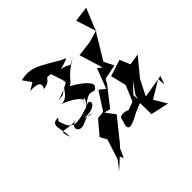

<svg xmlns="http://www.w3.org/2000/svg" viewBox="-217 -872 1143 1143"><g transform="rotate(-45 355.0 -300.5)"><path d="M149 -622C149 -622 186 -654 98 -598C131 -601 195 -602 165 -549C257 -564 183 -605 289 -574C346 -607 358 -634 256 -585C304 -441 291 -508 220 -445C180 -442 135 -421 253 -467C244 -457 211 -394 161 -418C229 -395 319 -342 271 -320C321 -383 286 -297 259 -293C131 -250 114 -272 90 -353C100 -363 115 -381 103 -369C28 -373 78 -297 74 -238C41 -329 79 -272 167 -285C102 -269 134 -202 197 -239C260 -268 298 -225 208 -256C340 -250 320 -333 272 -297C361 -379 356 -302 389 -344C406 -363 374 -403 285 -453C325 -471 303 -491 424 -565C346 -520 402 -548 320 -561C405 -588 397 -581 358 -599C267 -655 268 -649 281 -643C181 -706 138 -682 108 -680ZM691 -62 710 -114 562 -89 613 -189 705 -300 633 -289 606 -354 502 -321 526 -222 484 -123 435 -105C345 -136 369 -72 362 -81C337 -14 372 -16 447 -60L525 -92L510 -100L512 9L626 34L579 -45L688 -111ZM586 -225 525 -139 518 -109 516 -147 627 -266ZM210 77 235 22 255 0 365 -137 320 -196 359 -186 453 -306 468 -333 561 -352 530 -414C568 -475 604 -537 641 -599L619 -555L685 -714L588 -701L629 -576L555 -554L457 -542L503 -393L476 -414L428 -288L391 -317L318 -204L270 -199L197 -113L220 -70L179 57L136 113L200 54Z"/></g></svg>

Font: Charger Distortion
Style: 2It
Weight: 400
Designer: Jasper
Foundry: Cannot Into Space Fonts
Version: Version 0.98